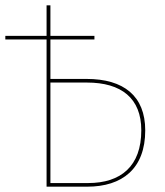

<svg xmlns="http://www.w3.org/2000/svg" viewBox="-20 -701 619 721"><path d="M305.1 -404.6H169.3V-552.7H334.6V-566.3H169.3V-680.9H154.9V-566.3H0V-552.7H154.9V0H307.4C439 0 525.4 -67.4 525.4 -211.3C525.4 -340.6 444.6 -404.6 305.1 -404.6ZM310.9 -13.6H169.3V-391H306.4C435.9 -391 510.6 -332.1 510.6 -211.7C510.6 -76.7 433.9 -13.6 310.9 -13.6Z"/></svg>

Font: Fira Sans Hair
Style: Regular
Weight: 100
Designer: bBox Type GmbH & Carrois Corporate GbR & Edenspiekermann AG
Foundry: bBox Type GmbH & Carrois Corporate GbR & Edenspiekermann AG
Version: Version 4.300;PS 004.300;hotconv 1.0.88;makeotf.lib2.5.64775